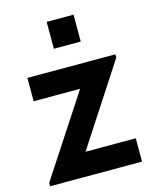

<svg xmlns="http://www.w3.org/2000/svg" viewBox="-120 -895 797 977"><g transform="rotate(-15 278.5 -406.0)"><path d="M220.7 -812.5H362.3V-670.9H220.7ZM505.4 -123V0H21V-17.6L296.9 -439.5H52.2V-562.5H515.6V-544.9L240.7 -123Z"/></g></svg>

Font: Manrope3 ExtraBold
Style: Bold
Weight: 800
Width: 4
Designer: Mikhail Sharanda
Foundry: Mikhail Sharanda
Version: Version 3.000;PS 003.000;hotconv 1.0.88;makeotf.lib2.5.64775